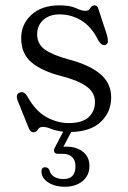

<svg xmlns="http://www.w3.org/2000/svg" viewBox="-20 -496 490 734"><path d="M207.5 -441Q169 -441 145.5 -419.8Q122 -398.5 122 -365Q122 -328 151 -307Q180 -286 240 -269.5Q320 -249 362.5 -213.8Q405 -178.5 405 -123.5Q405 -68 365.8 -30.5Q326.5 7 252 8.5L222.5 65Q226.5 64.5 231.5 64.5Q273 64.5 297.5 84.5Q322 104.5 322 138.5Q322 174 296 196Q270 218 227 218Q190 218 164.5 201.5Q139 185 138.5 160.5Q138 143.5 152 143.5Q164 143 169 154.5Q173.5 173 189 180.8Q204.5 188.5 223 188.5Q268.5 188.5 268.5 139.5Q268.5 118 256.2 105Q244 92 220.5 92H201.5Q190.5 92 187.5 84.8Q184.5 77.5 189.5 68.5L221.5 7.5Q193.5 4 175 -3.5Q156.5 -11 144 -11Q130.5 -11 125 -0.8Q119.5 9.5 108 9.5Q95.5 9.5 89 -8.5L48 -110Q37.5 -136.5 56.5 -142.5Q72 -147.5 83.5 -129.5Q114.5 -72.5 156.5 -49Q198.5 -25.5 242.5 -25.5Q294.5 -25.5 318.8 -48Q343 -70.5 343 -106.5Q343 -142 311.5 -165Q280 -188 217 -204.5Q141.5 -223.5 101.2 -256.8Q61 -290 61 -350Q61 -403.5 100.2 -439.5Q139.5 -475.5 207 -475.5Q248 -475.5 270.2 -465Q292.5 -454.5 306 -454.5Q319.5 -454.5 325.2 -465Q331 -475.5 341 -475.5Q353 -475.5 356.5 -461L388.5 -363Q392.5 -350 392.5 -338.5Q392.5 -327 382 -324Q367.5 -320 354 -345Q329.5 -394 291.2 -417.5Q253 -441 207.5 -441Z"/></svg>

Font: Fraunces 9pt Soft Light
Style: Regular
Weight: 300
Version: Version 1.000;[0bf87f6ff]